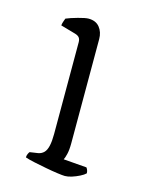

<svg xmlns="http://www.w3.org/2000/svg" viewBox="-84 -554 459 607"><g transform="rotate(15 145.0 -250.0)"><path d="M187 0Q180 0 162 -2.5Q144 -5 123 -9Q102 -13 83 -17Q64 -21 53 -25Q53 -31 55.5 -36.5Q58 -42 60 -44L87 -48Q98 -50 105.5 -57.5Q113 -65 116.5 -80.5Q120 -96 120 -119V-420Q120 -429 116 -434.5Q112 -440 102 -443L53 -457Q54 -465 56.5 -471.5Q59 -478 60 -481Q74 -487 97.5 -493.5Q121 -500 131 -500Q155 -500 167.5 -484.5Q180 -469 180 -446V-105Q180 -83 176.5 -69Q173 -55 170 -50L246 -44Q249 -40 250.5 -35.5Q252 -31 252 -26Q246 -20 234 -14Q222 -8 209.5 -4Q197 0 187 0Z"/></g></svg>

Font: Texturina 12pt Thin
Style: Regular
Weight: 250
Designer: Guillermo Torres Carreño
Foundry: Omnibus-Type
Version: Version 1.002